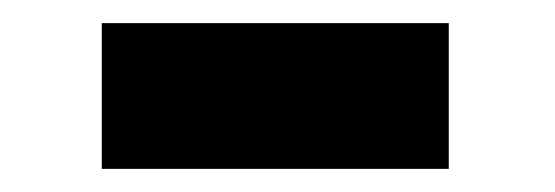

<svg xmlns="http://www.w3.org/2000/svg" viewBox="-20 -353 480 166"><path d="M68 -333H368V-207H68Z"/></svg>

Font: Panefresco 999wt
Style: Regular
Weight: 900
Version: Version 1.001